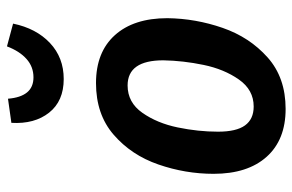

<svg xmlns="http://www.w3.org/2000/svg" viewBox="-168 -678 860 565"><g transform="rotate(-90 262.5 -395.0)"><path d="M34 -197Q34 -280 61.5 -359.5Q89 -439 149 -491Q209 -543 301 -543Q392 -543 442 -487.5Q492 -432 492 -333Q491 -250 463.5 -170.5Q436 -91 376.5 -38Q317 15 225 15Q134 15 84 -41Q34 -97 34 -197ZM368 -345Q368 -450 294 -450Q244 -450 213.5 -406.5Q183 -363 170.5 -302.5Q158 -242 158 -184Q158 -130 176.5 -104.5Q195 -79 232 -79Q281 -79 311.5 -122.5Q342 -166 354.5 -226.5Q367 -287 368 -345ZM184 -792 255 -802Q258 -765 273.5 -746Q289 -727 318 -727Q349 -727 372 -747.5Q395 -768 409 -805L476 -787Q462 -719 419 -678.5Q376 -638 313 -638Q248 -638 214 -681Q180 -724 184 -792Z"/></g></svg>

Font: Fira Sans Condensed Medium
Style: Italic
Weight: 500
Width: 3
Italic angle: -8°
Designer: bBox Type GmbH & Carrois Corporate GbR & Edenspiekermann AG
Foundry: bBox Type GmbH & Carrois Corporate GbR & Edenspiekermann AG
Version: Version 4.301